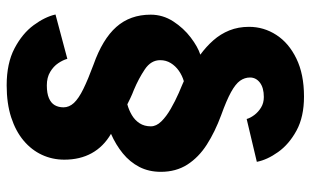

<svg xmlns="http://www.w3.org/2000/svg" viewBox="-198 -514 932 576"><g transform="rotate(90 268.0 -226.0)"><path d="M236 220Q170 220 125.2 196.5Q80.5 173 55.5 139Q30.5 105 23.5 73.5L156.5 38Q160 51 169.5 65.2Q179 79.5 195.8 89.5Q212.5 99.5 236 99.5Q260 99.5 274.5 93.2Q289 87 295.5 75.8Q302 64.5 302 49.5Q302 32.5 288.8 18.2Q275.5 4 247 -10Q218.5 -24 174 -40.5Q97.5 -67.5 60.8 -109Q24 -150.5 24 -212Q24 -248.5 44.2 -279.8Q64.5 -311 92.5 -332.2Q120.5 -353.5 144 -361Q120 -378.5 101 -400Q82 -421.5 71.2 -448.2Q60.5 -475 60.5 -507Q60.5 -551.5 84.8 -589Q109 -626.5 155.8 -649.2Q202.5 -672 269.5 -672Q330.5 -672 371.8 -649.5Q413 -627 436.2 -594.2Q459.5 -561.5 465.5 -530.5L337 -500Q334 -511 325 -523Q316 -535 302.5 -543.2Q289 -551.5 271 -551.5Q243.5 -551.5 228 -539.8Q212.5 -528 212.5 -510Q212.5 -494 222.2 -480.2Q232 -466.5 256.5 -453Q281 -439.5 325.5 -423.5Q375.5 -405 413.8 -380.5Q452 -356 473.8 -322Q495.5 -288 495.5 -242.5Q495.5 -206.5 480.8 -178Q466 -149.5 440.2 -128.5Q414.5 -107.5 381.5 -93Q420 -70.5 439.5 -35.2Q459 0 459 47Q459 83 444.5 114.2Q430 145.5 401.8 169.2Q373.5 193 332 206.5Q290.5 220 236 220ZM223.5 -311.5Q206.5 -306.5 192.2 -296.5Q178 -286.5 169.2 -272.2Q160.5 -258 160.5 -240.5Q160.5 -213 188 -194.5Q215.5 -176 250 -161.5Q262 -157 274.2 -151.2Q286.5 -145.5 293 -142Q310 -146.5 325.2 -155.5Q340.5 -164.5 349.8 -178.8Q359 -193 359 -212.5Q359 -229 344.2 -244Q329.5 -259 306.5 -272.2Q283.5 -285.5 258.5 -296.5Q256 -297.5 247.8 -301Q239.5 -304.5 231.8 -307.8Q224 -311 223.5 -311.5Z"/></g></svg>

Font: League Spartan Thin
Style: Bold
Weight: 700
Version: Version 2.002